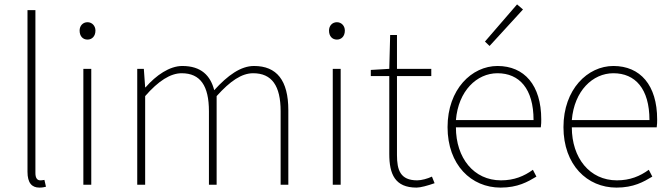

<svg xmlns="http://www.w3.org/2000/svg" viewBox="-20 -840 3050 873"><path d="M159 13C174 13 180 11 189 9L182 -22C171 -20 167 -20 163 -20C149 -20 141 -31 141 -53V-794H105V-59C105 -8 125 13 159 13Z M359 0H395V-527H359ZM378 -660C398 -660 414 -675 414 -701C414 -723 398 -739 378 -739C357 -739 342 -723 342 -701C342 -675 357 -660 378 -660Z M604 0H640V-403C700 -472 755 -507 806 -507C891 -507 930 -450 930 -334V0H965V-403C1027 -472 1079 -507 1131 -507C1216 -507 1256 -450 1256 -334V0H1291V-339C1291 -475 1238 -540 1135 -540C1075 -540 1016 -498 954 -430C937 -496 895 -540 809 -540C751 -540 690 -498 642 -443H640L634 -527H604Z M1493 0H1529V-527H1493ZM1512 -660C1532 -660 1548 -675 1548 -701C1548 -723 1532 -739 1512 -739C1491 -739 1476 -723 1476 -701C1476 -675 1491 -660 1512 -660Z M1874 13C1892 13 1925 4 1956 -7L1944 -37C1925 -28 1897 -20 1877 -20C1800 -20 1785 -67 1785 -135V-494H1941V-527H1785V-681H1754L1750 -527L1666 -522V-494H1750V-140C1750 -48 1776 13 1874 13Z M2256 13C2334 13 2379 -13 2419 -37L2403 -68C2363 -39 2318 -20 2258 -20C2134 -20 2053 -122 2053 -261H2439C2441 -275 2441 -286 2441 -297C2441 -453 2364 -540 2242 -540C2125 -540 2015 -434 2015 -262C2015 -90 2123 13 2256 13ZM2053 -294C2064 -427 2148 -507 2242 -507C2341 -507 2406 -437 2406 -294ZM2206 -631 2358 -797 2331 -820 2185 -651Z M2783 13C2861 13 2906 -13 2946 -37L2930 -68C2890 -39 2845 -20 2785 -20C2661 -20 2580 -122 2580 -261H2966C2968 -275 2968 -286 2968 -297C2968 -453 2891 -540 2769 -540C2652 -540 2542 -434 2542 -262C2542 -90 2650 13 2783 13ZM2580 -294C2591 -427 2675 -507 2769 -507C2868 -507 2933 -437 2933 -294Z"/></svg>

Font: Noto Sans CJK SC Thin
Style: Regular
Weight: 100
Designer: Ryoko NISHIZUKA 西塚涼子 (kana, bopomofo & ideographs); Paul D. Hunt (Latin, Greek & Cyrillic); Sandoll Communications 산돌커뮤니
Foundry: Adobe
Version: Version 2.004;hotconv 1.0.118;makeotfexe 2.5.65603